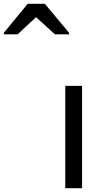

<svg xmlns="http://www.w3.org/2000/svg" viewBox="-257 -986 535 1006"><path d="M173 0H85V-536H173ZM-237 -806V-814L-112 -966H-22L105 -814V-806H31L-68 -896L-165 -806Z"/></svg>

Font: Noto Sans Tifinagh Azawagh
Style: Regular
Weight: 400
Designer: JamraPatel
Foundry: JamraPatel LLC
Version: Version 2.006; ttfautohint (v1.8.4.7-5d5b)